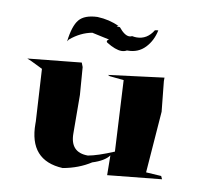

<svg xmlns="http://www.w3.org/2000/svg" viewBox="-74 -782 840 806"><g transform="rotate(10 345.5 -379.0)"><path d="M244 -54Q99 -61 99 -218V-227L86 -449L37 -473L18 -481L246 -504L253 -486L262 -369L263 -205Q263 -124 339 -124Q379 -131 448 -160L432 -462L372 -468L363 -472L599 -502V-487L612 -359L592 -97L657 -93L663 -80L433 -57L432 -141Q413 -115 362 -99Q311 -66 244 -54ZM401 -581Q376 -581 337 -605Q334 -608 334 -610Q334 -615 342 -619L268 -635Q219 -626 176 -590L170 -581Q178 -648 200.5 -675Q223 -702 278 -704Q329 -702 371 -682Q364 -681 364 -680Q364 -679 378 -678Q403 -647 423 -647Q429 -647 435 -650Q445 -648 454 -648Q499 -648 525 -691L539 -693Q530 -648 501 -617.5Q472 -587 427 -587H424Q414 -581 401 -581Z"/></g></svg>

Font: Xiangcui Kesong Xiangcui Kesong
Style: Regular
Weight: 400
Version: Version 1.501;March 28, 2024;FontCreator 14.0.0.2814 64-bit